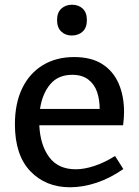

<svg xmlns="http://www.w3.org/2000/svg" viewBox="-20 -781 589 811"><path d="M276 10Q173 10 108 -58Q43 -126 43 -256Q43 -344 73.5 -407.5Q104 -471 160.5 -505.5Q217 -540 293 -540Q366 -540 412.5 -510Q459 -480 481.5 -427.5Q504 -375 504 -308Q504 -295 503 -282Q502 -269 500 -252H146Q150 -168 188 -117Q226 -66 300 -66Q336 -66 378.5 -80Q421 -94 466 -122L501 -67Q445 -28 387.5 -9Q330 10 276 10ZM285 -465Q226 -465 192.5 -425.5Q159 -386 149 -321H401Q401 -360 390 -392.5Q379 -425 353 -445Q327 -465 285 -465ZM283 -631Q256 -631 238.5 -648Q221 -665 221 -696Q221 -728 239 -744.5Q257 -761 284 -761Q312 -761 329.5 -744.5Q347 -728 347 -696Q347 -664 329 -647.5Q311 -631 283 -631Z"/></svg>

Font: Bitter Medium
Style: Regular
Weight: 500
Designer: Sol Matas, and Bitter project Authors
Foundry: Sol Matas
Version: Version 2.001